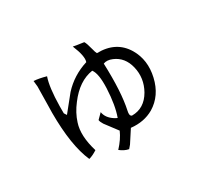

<svg xmlns="http://www.w3.org/2000/svg" viewBox="-132 -867 1184 1091"><g transform="rotate(-30 460.0 -321.5)"><path d="M546 -553Q672 -556 730 -459Q779 -376 755 -272Q731 -167 648 -117Q584 -80 501 -89L449 -9Q440 2 432 11Q404 6 376 -16Q418 -61 438 -107L377 -188Q365 -207 364 -219L397 -252Q403 -212 445 -185Q454 -179 464 -175Q489 -244 494 -352Q498 -447 473 -480Q381 -466 309 -370Q271 -321 254 -267Q229 -192 263 -80Q232 -60 208 -54Q156 -172 156 -386Q156 -407 157 -435Q159 -550 159 -558Q157 -578 155 -596Q188 -594 235 -581Q214 -522 212 -397Q212 -365 212 -351L223 -334Q299 -428 306 -437Q372 -509 468 -539Q480 -572 446 -654Q456 -651 515 -643Q524 -630 536 -582Q540 -564 546 -553ZM550 -482Q557 -292 533 -183Q527 -156 536 -149Q538 -147 542 -146Q623 -146 668 -224Q709 -297 690 -376Q672 -451 608 -478Q575 -492 550 -482Z"/></g></svg>

Font: cwTeXYen
Style: Medium
Weight: 500
Version: Version 1.17